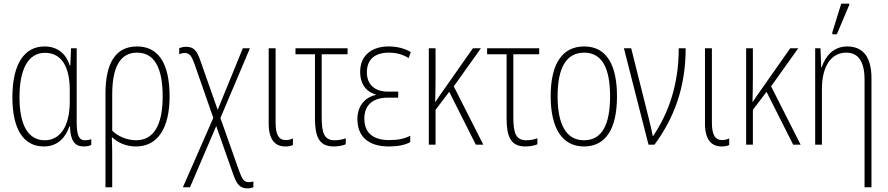

<svg xmlns="http://www.w3.org/2000/svg" viewBox="-20 -794 4876 1054"><path d="M221 10C301 10 342 -45 361 -100H364C367 -21 390 10 440 10C458 10 472 6 481 2V-30C470 -26 457 -24 446 -24C415 -24 401 -48 401 -124V-529H370L366 -434H363C341 -505 290 -539 224 -539C118 -539 48 -449 48 -260C48 -83 110 10 221 10ZM226 -24C137 -24 87 -103 87 -260C87 -415 135 -504 227 -504C316 -504 363 -430 363 -299V-237C363 -93 305 -24 226 -24Z M559 234H596V81C596 44 596 7 594 -40H596C628 -10 673 10 727 10C847 10 911 -93 911 -264C911 -452 846 -539 732 -539C614 -539 559 -447 559 -280ZM727 -24C676 -24 625 -47 596 -77V-275C596 -419 636 -505 732 -505C826 -505 873 -425 873 -264C873 -105 822 -24 727 -24Z M984 234H1023L1167 -102L1261 165C1281 221 1299 240 1339 240C1353 240 1362 237 1371 234V202C1364 204 1356 206 1346 206C1320 206 1310 191 1293 145L1190 -146L1352 -529H1313L1175 -191L1080 -461C1061 -516 1044 -537 1002 -537C986 -537 972 -533 964 -530V-496C972 -500 982 -503 995 -503C1021 -503 1032 -486 1048 -442L1151 -147Z M1546 10C1564 10 1578 7 1588 2V-34C1576 -28 1562 -25 1549 -25C1509 -25 1493 -57 1493 -121V-529H1455V-116C1455 -25 1492 10 1546 10Z M1812 10C1839 10 1866 4 1878 -2V-35C1861 -28 1837 -24 1818 -24C1761 -24 1746 -61 1746 -150V-496H1888V-529H1602V-496H1709V-145C1709 -43 1732 10 1812 10Z M2115 10C2163 10 2205 2 2232 -14V-49C2201 -32 2164 -25 2116 -25C2026 -25 1980 -67 1980 -143C1980 -221 2031 -258 2110 -258H2166V-291H2110C2035 -291 1994 -332 1994 -397C1994 -462 2031 -505 2116 -505C2158 -505 2196 -493 2223 -475L2235 -508C2204 -527 2163 -539 2113 -539C2026 -539 1957 -494 1957 -399C1957 -341 1982 -294 2043 -275V-273C1983 -259 1942 -213 1942 -140C1942 -52 1994 10 2115 10Z M2620 -529H2576L2409 -291C2394 -271 2384 -255 2370 -234H2369C2370 -279 2371 -324 2371 -368V-529H2334V0H2371V-191L2446 -290L2592 0H2633L2471 -320Z M2864 10C2891 10 2918 4 2930 -2V-35C2913 -28 2889 -24 2870 -24C2813 -24 2798 -61 2798 -150V-496H2940V-529H2654V-496H2761V-145C2761 -43 2784 10 2864 10Z M3367 -265C3367 -433 3313 -539 3187 -539C3065 -539 3003 -442 3003 -266C3003 -90 3066 10 3186 10C3307 10 3367 -89 3367 -265ZM3041 -266C3041 -419 3087 -505 3187 -505C3290 -505 3329 -411 3329 -266C3329 -108 3284 -24 3186 -24C3087 -24 3041 -112 3041 -266Z M3540 0H3573C3679 -144 3744 -312 3744 -529H3706C3706 -325 3648 -171 3566 -48H3563C3558 -78 3546 -124 3541 -146L3445 -529H3405Z M3941 10C3959 10 3973 7 3983 2V-34C3971 -28 3957 -25 3944 -25C3904 -25 3888 -57 3888 -121V-529H3850V-116C3850 -25 3887 10 3941 10Z M4362 -529H4318L4151 -291C4136 -271 4126 -255 4112 -234H4111C4112 -279 4113 -324 4113 -368V-529H4076V0H4113V-191L4188 -290L4334 0H4375L4213 -320Z M4549 -606H4574L4642 -767V-774H4598L4549 -616ZM4726 234H4764V-365C4764 -484 4715 -539 4631 -539C4552 -539 4510 -482 4491 -425H4488L4484 -529H4455V0H4492V-305C4492 -441 4550 -505 4625 -505C4689 -505 4726 -461 4726 -356Z"/></svg>

Font: Noto Sans Condensed ExtraLight
Style: Regular
Weight: 200
Width: 3
Designer: Monotype Design Team
Foundry: Monotype Imaging Inc.
Version: Version 2.013